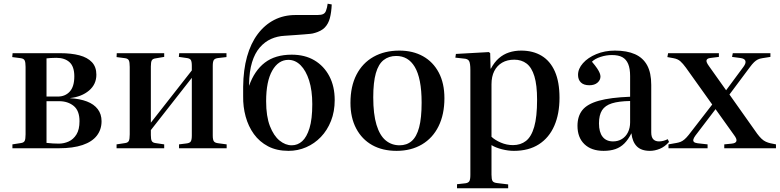

<svg xmlns="http://www.w3.org/2000/svg" viewBox="-20 -800 4207 1036"><path d="M47 0V-21L92 -28Q108 -30 113 -39.5Q118 -49 118 -75V-439Q118 -464 113 -474Q108 -484 92 -486L46 -492L48 -513H305Q365 -513 408.5 -501.5Q452 -490 476 -464.5Q500 -439 500 -397Q500 -345 460.5 -311.5Q421 -278 359 -271V-270Q411 -267 449 -252.5Q487 -238 507.5 -211Q528 -184 528 -146Q528 -101 502.5 -68Q477 -35 425.5 -17.5Q374 0 297 0ZM297 -25Q325 -25 350.5 -36.5Q376 -48 392.5 -74.5Q409 -101 409 -146Q409 -203 377.5 -228.5Q346 -254 299 -254H231V-29Q249 -27 265 -26Q281 -25 297 -25ZM231 -279H292Q332 -279 356.5 -306Q381 -333 381 -388Q381 -441 355 -464.5Q329 -488 284 -488Q268 -488 254 -487Q240 -486 231 -485Z M609 0V-21L655 -28Q670 -30 675 -39.5Q680 -49 680 -75V-439Q680 -465 675 -474.5Q670 -484 655 -486L609 -492L610 -513H866V-493L819 -485Q804 -483 799 -474Q794 -465 794 -441V-138L1015 -420V-445Q1015 -468 1009.5 -476.5Q1004 -485 987 -487L945 -493L947 -513H1202V-492L1158 -487Q1140 -485 1134 -476.5Q1128 -468 1128 -444V-69Q1128 -46 1134 -37.5Q1140 -29 1158 -27L1203 -21V0H946V-21L986 -26Q1004 -28 1009.5 -37Q1015 -46 1015 -69V-380L794 -98V-71Q794 -48 799 -39Q804 -30 819 -28L866 -21V0Z M1537 14Q1473 14 1426.5 -10.5Q1380 -35 1350 -76.5Q1320 -118 1305.5 -171Q1291 -224 1292 -281V-332Q1293 -423 1313 -494.5Q1333 -566 1370.5 -616Q1408 -666 1459.5 -692.5Q1511 -719 1575 -719Q1593 -719 1611.5 -719Q1630 -719 1650 -719Q1670 -719 1693 -719Q1714 -719 1724.5 -724.5Q1735 -730 1739 -742Q1742 -750 1744.5 -760Q1747 -770 1748 -780L1770 -776Q1768 -733 1760 -702.5Q1752 -672 1733 -652Q1714 -632 1677 -622Q1669 -619 1655 -617.5Q1641 -616 1621 -614.5Q1601 -613 1574.5 -611Q1548 -609 1516 -607Q1477 -605 1443 -590Q1409 -575 1382 -544Q1355 -513 1340 -464Q1325 -415 1324 -345V-337Q1353 -419 1409 -462Q1465 -505 1554 -505Q1625 -505 1676.5 -474.5Q1728 -444 1757 -389Q1786 -334 1786 -260Q1786 -198 1766 -147.5Q1746 -97 1711.5 -61Q1677 -25 1632 -5.5Q1587 14 1537 14ZM1554 -16Q1586 -16 1610.5 -38Q1635 -60 1650 -108.5Q1665 -157 1665 -238Q1665 -312 1648 -365.5Q1631 -419 1602 -448Q1573 -477 1536 -477Q1482 -477 1449 -419Q1416 -361 1416 -254Q1416 -172 1436.5 -119.5Q1457 -67 1488.5 -41.5Q1520 -16 1554 -16Z M2120 14Q2044 14 1988.5 -17Q1933 -48 1902 -106.5Q1871 -165 1871 -245Q1871 -334 1903.5 -397Q1936 -460 1995.5 -493.5Q2055 -527 2135 -527Q2208 -527 2262.5 -496.5Q2317 -466 2347.5 -408.5Q2378 -351 2378 -270Q2378 -183 2346.5 -119Q2315 -55 2256.5 -20.5Q2198 14 2120 14ZM2136 -16Q2175 -16 2201.5 -39Q2228 -62 2241.5 -112.5Q2255 -163 2255 -246Q2255 -313 2245.5 -361Q2236 -409 2218 -439Q2200 -469 2175 -483.5Q2150 -498 2118 -498Q2078 -498 2050 -476Q2022 -454 2008 -405Q1994 -356 1994 -275Q1994 -184 2011.5 -126.5Q2029 -69 2061 -42.5Q2093 -16 2136 -16Z M2446 216V194L2491 189Q2506 187 2512 178.5Q2518 170 2518 143V-422Q2518 -459 2511 -471Q2504 -483 2482 -484L2437 -489L2440 -509L2618 -519L2625 -513L2627 -430H2629Q2647 -464 2671.5 -485.5Q2696 -507 2726.5 -517Q2757 -527 2792 -527Q2856 -527 2902.5 -499Q2949 -471 2974 -414.5Q2999 -358 2999 -272Q2999 -186 2971 -121.5Q2943 -57 2888 -21.5Q2833 14 2753 14Q2722 14 2688.5 5.5Q2655 -3 2632 -17V142Q2632 167 2637.5 176.5Q2643 186 2664 188L2722 195V216ZM2748 -17Q2789 -17 2818 -39.5Q2847 -62 2862.5 -115.5Q2878 -169 2878 -262Q2878 -341 2863.5 -388.5Q2849 -436 2821.5 -457Q2794 -478 2755 -478Q2717 -478 2689.5 -462Q2662 -446 2647 -416.5Q2632 -387 2632 -345V-62Q2651 -44 2682.5 -30.5Q2714 -17 2748 -17Z M3237 14Q3171 14 3133.5 -22Q3096 -58 3096 -121Q3096 -173 3122.5 -206Q3149 -239 3211.5 -256.5Q3274 -274 3380 -278V-390Q3380 -430 3369.5 -455Q3359 -480 3338 -491.5Q3317 -503 3282 -503Q3251 -503 3220.5 -493Q3190 -483 3174 -467Q3192 -446 3202 -431Q3212 -416 3216 -405.5Q3220 -395 3220 -387Q3220 -368 3204 -354Q3188 -340 3160 -340Q3130 -340 3114.5 -355Q3099 -370 3099 -396Q3099 -429 3125.5 -459Q3152 -489 3197.5 -508Q3243 -527 3298 -527Q3363 -527 3406.5 -507.5Q3450 -488 3472 -447.5Q3494 -407 3494 -342V-86Q3494 -60 3505 -48.5Q3516 -37 3536 -37Q3547 -37 3559 -40Q3571 -43 3583 -49L3590 -34Q3567 -8 3540 3Q3513 14 3487 14Q3440 14 3416 -10.5Q3392 -35 3387 -81Q3370 -47 3349 -26Q3328 -5 3300.5 4.5Q3273 14 3237 14ZM3288 -37Q3315 -37 3336 -50Q3357 -63 3368.5 -86.5Q3380 -110 3380 -140V-255Q3319 -254 3282 -242.5Q3245 -231 3228.5 -205Q3212 -179 3212 -134Q3212 -87 3231.5 -62Q3251 -37 3288 -37Z M3587 0V-21L3632 -29Q3643 -31 3653 -35Q3663 -39 3673.5 -48Q3684 -57 3696 -72L3823 -236L3681 -435Q3665 -457 3651 -469.5Q3637 -482 3614 -486L3581 -492L3585 -513H3859V-493L3812 -487Q3796 -485 3792.5 -475.5Q3789 -466 3805 -444L3898 -313L3992 -440Q4006 -459 4002 -471.5Q3998 -484 3975 -487L3930 -493L3934 -513H4137V-493L4093 -486Q4079 -484 4069 -479Q4059 -474 4049 -464.5Q4039 -455 4025 -436L3916 -290L4066 -78Q4078 -62 4089 -51.5Q4100 -41 4112 -35.5Q4124 -30 4137 -27L4167 -21V0H3888V-21L3928 -25Q3950 -27 3953.5 -38.5Q3957 -50 3941 -71L3841 -211L3732 -68Q3724 -57 3721.5 -48.5Q3719 -40 3724 -34.5Q3729 -29 3744 -27L3798 -21V0Z"/></svg>

Font: Literata 60pt Medium
Style: Regular
Weight: 500
Designer: Latin by Veronika Burian and Jose Scaglione. Greek by Irene Vlachou. Cyrillic by Vera Evstafieva.
Foundry: TypeTogether
Version: Version 3.103;gftools[0.9.29]